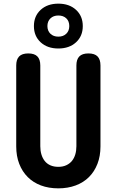

<svg xmlns="http://www.w3.org/2000/svg" viewBox="-20 -1023 640 1053"><path d="M69 -664Q69 -697 85 -713.5Q101 -730 135 -730Q169 -730 185 -713.5Q201 -697 201 -664V-221Q201 -197 207 -176.5Q213 -156 225 -140.5Q237 -125 256 -116.5Q275 -108 300 -108Q325 -108 344 -117Q363 -126 375 -141Q387 -156 393 -176.5Q399 -197 399 -221V-664Q399 -697 415 -713.5Q431 -730 465 -730Q499 -730 515 -713.5Q531 -697 531 -664V-220Q531 -167 514.5 -124.5Q498 -82 468 -52Q438 -22 395 -6Q352 10 300 10Q247 10 204.5 -6Q162 -22 132 -52Q102 -82 85.5 -124.5Q69 -167 69 -220ZM300 -757Q240 -757 203 -791Q166 -825 166 -880Q166 -935 203 -969Q240 -1003 300 -1003Q360 -1003 397 -969Q434 -935 434 -880Q434 -825 397 -791Q360 -757 300 -757ZM300 -822Q327 -822 343.5 -838Q360 -854 360 -880Q360 -907 343.5 -922.5Q327 -938 300 -938Q273 -938 256.5 -922Q240 -906 240 -880Q240 -854 256.5 -838Q273 -822 300 -822Z"/></svg>

Font: Maple Mono
Style: Bold
Weight: 700
Monospace: yes
Designer: subframe7536
Version: Version 7.200